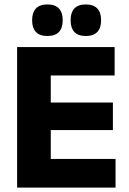

<svg xmlns="http://www.w3.org/2000/svg" viewBox="-20 -853 586 873"><path d="M210.8 0H57.8V-639H210.8ZM505.4 0H103.3V-130.3H505.4ZM493.3 -261.7H147.5V-386.9H493.3ZM501.2 -509.9H103.1V-639H501.2ZM195.2 -689.3Q160.6 -689.3 143.4 -707.6Q126.2 -725.9 126.2 -758.9V-762.7Q126.2 -796.1 143.4 -814.4Q160.6 -832.8 195.2 -832.8Q230.8 -832.8 247.9 -814.4Q265 -796.1 265 -762.7V-758.9Q265 -725.9 247.9 -707.6Q230.8 -689.3 195.2 -689.3ZM370.2 -689.3Q335.1 -689.3 318.2 -707.6Q301.2 -725.9 301.2 -758.9V-762.7Q301.2 -796.1 318.2 -814.4Q335.1 -832.8 370.2 -832.8Q405 -832.8 422.3 -814.4Q439.6 -796.1 439.6 -762.7V-758.9Q439.6 -725.9 422.3 -707.6Q405 -689.3 370.2 -689.3Z"/></svg>

Font: Anek Malayalam Medium
Style: Regular
Weight: 500
Designer: Maithili Shingre (Malayalam) & Yesha Goshar (Latin)
Foundry: Ek Type
Version: Version 1.003